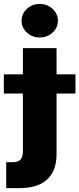

<svg xmlns="http://www.w3.org/2000/svg" viewBox="-71 -763 408 987"><path d="M46.9 -515.6H219.7V29.3Q219.7 114.7 171.6 159.4Q123.5 204.1 28.3 204.1H-39.1V70.8H-4.4Q22.5 70.8 34.7 57.1Q46.9 43.5 46.9 11.7ZM-51.3 -282.2V-380.9H316.9V-282.2ZM133.3 -570.3Q94.2 -570.3 67.1 -595.5Q40 -620.6 40 -656.2Q40 -692.4 67.1 -717.5Q94.2 -742.7 133.3 -742.7Q171.9 -742.7 199.2 -717.5Q226.6 -692.4 226.6 -656.2Q226.6 -620.6 199.2 -595.5Q171.9 -570.3 133.3 -570.3Z"/></svg>

Font: Inter Display Extra Bold
Style: Regular
Weight: 800
Designer: Rasmus Andersson
Foundry: rsms
Version: Version 4.000;git-4fc901f